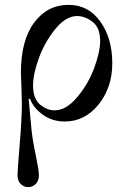

<svg xmlns="http://www.w3.org/2000/svg" viewBox="-20 -488 530 790"><path d="M205 -34Q252 -34 297.5 -88Q343 -142 367.5 -208Q392 -274 392 -319Q392 -374 361 -398Q330 -422 297 -422Q251 -422 207.5 -368.5Q164 -315 140 -249Q116 -183 116 -137Q116 -82 144.5 -58Q173 -34 205 -34ZM246 12Q196 12 157 -15.5Q118 -43 103 -82L98 -80L104 -15Q109 50 116 92Q118 106 129 160Q140 214 140 232Q140 257 126.5 269.5Q113 282 96 282Q79 282 65.5 269.5Q52 257 52 232Q52 215 61 106.5Q70 -2 70 -62Q70 -82 68 -134.5Q66 -187 66 -188Q66 -322 120.5 -395Q175 -468 262 -468Q344 -468 393 -399Q442 -330 442 -228Q442 -128 385.5 -58Q329 12 246 12Z"/></svg>

Font: Old Standard TT
Style: Regular
Weight: 400
Designer: Alexey Kryukov <alexios@thessalonica.org.ru>
Version: Version 1.0